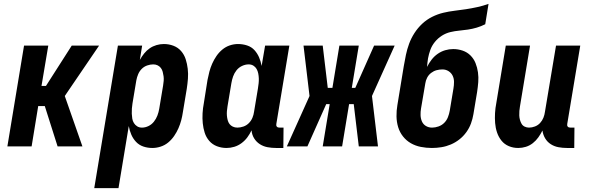

<svg xmlns="http://www.w3.org/2000/svg" viewBox="-20 -755 3040 990"><path d="M277 0 211 -208H177L143 0H18L104 -520H229L194 -312H217L350 -520H491L314 -260L405 0Z M466 215 588 -520H713L701 -446Q711 -464 723.5 -479.5Q736 -495 752 -506Q768 -517 787 -522.5Q806 -528 825 -528Q851 -528 874.5 -519Q898 -510 914 -491.5Q930 -473 937.5 -449.5Q945 -426 948 -400.5Q951 -375 949 -349Q947 -323 943 -297L923 -177Q920 -156 914.5 -135Q909 -114 900 -93.5Q891 -73 878 -54Q865 -35 847.5 -20.5Q830 -6 808.5 1Q787 8 766 8Q741 8 719 0.5Q697 -7 681.5 -23.5Q666 -40 657 -61Q648 -82 644 -105L591 215ZM712 -97Q729 -97 745.5 -105Q762 -113 773.5 -127.5Q785 -142 791.5 -159Q798 -176 801 -194L821 -314Q823 -326 824 -338Q825 -350 823.5 -361.5Q822 -373 819 -384.5Q816 -396 809.5 -404.5Q803 -413 793 -418Q783 -423 770 -423Q755 -423 739 -417.5Q723 -412 711 -400Q699 -388 692.5 -372.5Q686 -357 683 -341L663 -221Q661 -208 660 -195Q659 -182 659.5 -169Q660 -156 662 -143.5Q664 -131 670.5 -120.5Q677 -110 687.5 -103.5Q698 -97 712 -97Z M1148 8Q1122 8 1098.5 -1Q1075 -10 1059 -28.5Q1043 -47 1035.5 -70.5Q1028 -94 1025.5 -119.5Q1023 -145 1024.5 -171Q1026 -197 1031 -223L1050 -343Q1054 -364 1059.5 -385Q1065 -406 1074 -426.5Q1083 -447 1096 -466Q1109 -485 1126.5 -499.5Q1144 -514 1165 -521Q1186 -528 1207 -528Q1232 -528 1254.5 -520.5Q1277 -513 1292 -496.5Q1307 -480 1316 -459Q1325 -438 1329 -415L1347 -520H1472L1405 -117Q1404 -113 1404.5 -109Q1405 -105 1407.5 -102Q1410 -99 1414 -98Q1418 -97 1422 -97H1442L1441 8H1404Q1381 8 1359.5 4Q1338 0 1320 -11.5Q1302 -23 1290.5 -41.5Q1279 -60 1277 -83Q1268 -64 1255.5 -47Q1243 -30 1225.5 -17Q1208 -4 1188 2Q1168 8 1148 8ZM1204 -97Q1219 -97 1235 -102.5Q1251 -108 1263 -120Q1275 -132 1281.5 -147.5Q1288 -163 1290 -179L1310 -299Q1312 -312 1313.5 -325Q1315 -338 1314.5 -351Q1314 -364 1311.5 -376.5Q1309 -389 1303 -399.5Q1297 -410 1286.5 -416.5Q1276 -423 1262 -423Q1245 -423 1228 -415Q1211 -407 1199.5 -392.5Q1188 -378 1182 -361Q1176 -344 1173 -326L1153 -206Q1151 -194 1150 -182Q1149 -170 1150 -158.5Q1151 -147 1154 -135.5Q1157 -124 1163.5 -115.5Q1170 -107 1180.5 -102Q1191 -97 1204 -97Z M1459 0 1576 -260 1545 -520H1644L1670 -302H1694L1730 -520H1830L1794 -302H1812L1909 -520H2015L1898 -260L1929 0H1830L1804 -218H1780L1744 0H1644L1680 -218H1662L1565 0Z M2207 8Q2178 8 2150 2.5Q2122 -3 2098.5 -16.5Q2075 -30 2058 -51.5Q2041 -73 2033 -99.5Q2025 -126 2024.5 -155Q2024 -184 2029 -213L2062 -414Q2067 -443 2073 -472Q2079 -501 2089.5 -529.5Q2100 -558 2117 -584.5Q2134 -611 2157 -632.5Q2180 -654 2208 -668Q2236 -682 2265 -689Q2294 -696 2323.5 -699.5Q2353 -703 2382.5 -707.5Q2412 -712 2441.5 -718.5Q2471 -725 2499 -735L2482 -630Q2460 -619 2438 -612.5Q2416 -606 2393 -602.5Q2370 -599 2347.5 -597Q2325 -595 2302 -589.5Q2279 -584 2258.5 -571Q2238 -558 2222.5 -539Q2207 -520 2199 -498Q2191 -476 2187 -454Q2185 -443 2184 -432Q2183 -421 2182 -410Q2192 -430 2205.5 -447.5Q2219 -465 2237 -477.5Q2255 -490 2275.5 -496Q2296 -502 2317 -502Q2342 -502 2365.5 -494Q2389 -486 2406 -469Q2423 -452 2432 -429.5Q2441 -407 2444.5 -382Q2448 -357 2446 -331.5Q2444 -306 2440 -280L2421 -166Q2417 -142 2408.5 -118.5Q2400 -95 2384.5 -73.5Q2369 -52 2348.5 -36Q2328 -20 2304.5 -10Q2281 0 2256 4Q2231 8 2207 8ZM2208 -97Q2224 -97 2241 -103Q2258 -109 2270.5 -121.5Q2283 -134 2289.5 -150.5Q2296 -167 2299 -184L2318 -298Q2321 -315 2321 -332.5Q2321 -350 2314 -364.5Q2307 -379 2293 -388Q2279 -397 2261 -397Q2246 -397 2231 -393Q2216 -389 2203 -379Q2190 -369 2182.5 -354.5Q2175 -340 2173 -325L2151 -196Q2148 -179 2148.5 -161.5Q2149 -144 2155.5 -129Q2162 -114 2176 -105.5Q2190 -97 2208 -97Z M2652 8Q2626 8 2603.5 -1.5Q2581 -11 2566 -29.5Q2551 -48 2543 -71.5Q2535 -95 2533 -120.5Q2531 -146 2532.5 -172Q2534 -198 2539 -223L2588 -520H2713L2661 -206Q2659 -195 2658 -183Q2657 -171 2657.5 -159.5Q2658 -148 2661 -137Q2664 -126 2669.5 -116.5Q2675 -107 2685.5 -102Q2696 -97 2708 -97Q2723 -97 2738.5 -103Q2754 -109 2765 -121Q2776 -133 2782 -148Q2788 -163 2790 -179L2847 -520H2972L2905 -117Q2904 -113 2904.5 -109Q2905 -105 2907.5 -102Q2910 -99 2914 -98Q2918 -97 2922 -97H2942L2941 8H2904Q2881 8 2859.5 4Q2838 0 2820 -11.5Q2802 -23 2791 -41.5Q2780 -60 2777 -82Q2768 -64 2756 -47Q2744 -30 2727.5 -17Q2711 -4 2691.5 2Q2672 8 2652 8Z"/></svg>

Font: Iosevka Term Curly Extrabold
Style: Italic
Weight: 800
Italic angle: -9°
Designer: Belleve Invis
Foundry: Belleve Invis
Version: Version 32.3.0